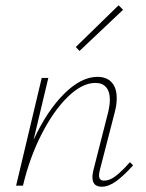

<svg xmlns="http://www.w3.org/2000/svg" viewBox="-20 -703 552 727"><path d="M484 -77Q448 -37 419.5 -16.5Q391 4 365 4Q330 4 330 -32Q330 -43 333 -56L390 -280Q396 -306 396 -326Q396 -356 382 -372.5Q368 -389 341 -389Q291 -389 237 -336.5Q183 -284 137.5 -195Q92 -106 67 0H41L138 -408H163L107 -173Q157 -282 222 -347Q287 -412 349 -412Q384 -412 403 -391Q422 -370 422 -331Q422 -307 415 -280L358 -59Q355 -47 355 -39Q355 -19 374 -19Q395 -19 417.5 -36Q440 -53 472 -89ZM267 -525 429 -683 446 -666 281 -510Z"/></svg>

Font: Ysabeau Extralight
Style: Italic
Weight: 200
Italic angle: -12°
Designer: Christian Thalmann (Catharsis Fonts)
Version: Version 0.003